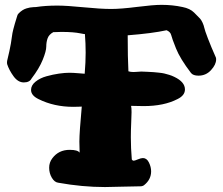

<svg xmlns="http://www.w3.org/2000/svg" viewBox="-20 -755 902 776"><path d="M557.6 -116.2Q573.2 -116.2 582 -98.1Q590.8 -80.1 590.8 -62.5Q590.8 -29.3 562.5 -6.8Q556.6 -2 546.9 -2Q518.6 -2 472.2 -0.5Q425.8 1 404.3 1Q312.5 1 214.8 -16.6Q200.2 -18.6 189.5 -36.6Q178.7 -54.7 178.7 -77.1Q178.7 -98.6 191.4 -115.2Q216.8 -149.4 261.7 -149.4Q294.9 -149.4 301.8 -137.7Q301.8 -147.5 301.3 -162.1Q300.8 -176.8 300.8 -182.6Q300.8 -218.8 310.5 -324.2Q308.6 -324.2 297.4 -323.7Q286.1 -323.2 276.4 -323.2Q198.2 -323.2 135.7 -354.5Q105.5 -369.1 105.5 -391.6Q105.5 -410.2 123.5 -424.8Q141.6 -439.5 168 -446.8Q194.3 -454.1 218.3 -457.5Q242.2 -460.9 259.8 -460.9Q275.4 -460.9 296.9 -459Q318.4 -457 322.3 -457Q326.2 -503.9 326.2 -542Q326.2 -580.1 323.2 -617.2Q319.3 -617.2 305.2 -620.1Q291 -623 272.5 -624.5Q253.9 -626 227.5 -626Q222.7 -626 211.9 -625.5Q201.2 -625 195.3 -625Q177.7 -615.2 172.4 -600.1Q167 -585 167 -566.9Q167 -548.8 152.8 -513.7Q138.7 -478.5 107.4 -437.5Q99.6 -421.9 76.2 -421.9Q52.7 -421.9 34.7 -446.8Q16.6 -471.7 8.8 -496.1Q7.8 -502 8.8 -508.8Q19.5 -552.7 23.9 -578.6Q28.3 -604.5 28.8 -611.3Q29.3 -618.2 33.7 -636.2Q38.1 -654.3 49.8 -691.4Q50.8 -696.3 55.7 -701.2Q63.5 -709 71.3 -713.9Q79.1 -718.8 87.4 -721.2Q95.7 -723.6 101.1 -724.6Q106.4 -725.6 115.2 -726.1Q124 -726.6 126 -726.6Q163.1 -732.4 211.9 -732.4Q249 -732.4 317.9 -725.6Q386.7 -718.8 429.7 -718.8Q468.8 -718.8 534.2 -727.1Q599.6 -735.4 632.8 -735.4Q677.7 -735.4 717.8 -726.6Q748 -720.7 764.6 -704.1Q783.2 -685.5 788.6 -679.7Q793.9 -673.8 798.8 -663.1Q803.7 -652.3 805.7 -642.6Q807.6 -632.8 820.3 -599.6Q833 -566.4 852.5 -522.5Q853.5 -520.5 853.5 -514.6Q853.5 -494.1 833 -471.7Q812.5 -449.2 782.2 -449.2Q760.7 -449.2 752 -460Q708 -517.6 691.4 -559.1Q674.8 -600.6 671.9 -613.3Q668.9 -626 653.3 -632.8Q595.7 -620.1 496.1 -612.3Q496.1 -521.5 499 -466.8Q507.8 -463.9 519.5 -463.9Q525.4 -463.9 536.1 -464.8Q546.9 -465.8 550.8 -465.8Q557.6 -465.8 575.7 -464.8Q593.8 -463.9 600.6 -463.4Q607.4 -462.9 621.6 -461.4Q635.7 -460 644 -458Q652.3 -456.1 663.6 -452.6Q674.8 -449.2 684.6 -444.3Q727.5 -423.8 727.5 -393.6Q727.5 -369.1 697.3 -354.5Q642.6 -326.2 560.5 -326.2Q549.8 -326.2 534.2 -326.7Q518.6 -327.1 513.7 -327.1H509.8Q511.7 -319.3 511.7 -301.8Q511.7 -292 510.3 -259.3Q508.8 -226.6 508.8 -200.2Q508.8 -157.2 512.7 -110.4Q515.6 -105.5 520.5 -105.5Q524.4 -105.5 537.1 -110.8Q549.8 -116.2 557.6 -116.2Z"/></svg>

Font: Essays1743
Style: Bold
Weight: 700
Designer: Based on the typeface in a 1743 English translation of the essays of Montaigne.  PostScript/TrueType font designed by Jo
Version: Version 002.100